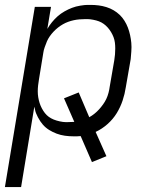

<svg xmlns="http://www.w3.org/2000/svg" viewBox="-21 -548 641 783"><path d="M-1 215 121 -520H187L172 -430Q180 -444 191 -457.5Q202 -471 214.5 -482Q227 -493 242 -501.5Q257 -510 272.5 -516Q288 -522 306.5 -525Q325 -528 336 -528H348Q365 -528 381 -526Q397 -524 413 -519Q429 -514 442.5 -506Q456 -498 467 -487.5Q478 -477 486.5 -463.5Q495 -450 500.5 -435.5Q506 -421 509.5 -405Q513 -389 514.5 -373Q516 -357 514.5 -337.5Q513 -318 512 -307L492 -192Q488 -165 479 -138Q470 -111 455 -86.5Q440 -62 417.5 -42Q395 -22 369 -10L413 89L354 113L308 7Q304 7 299.5 7.5Q295 8 293 8H280Q261 8 243.5 5.5Q226 3 210 -3Q194 -9 179.5 -18Q165 -27 154 -39.5Q143 -52 133.5 -70Q124 -88 122 -100L119 -113L65 215ZM246 -50H256Q263 -50 269.5 -50.5Q276 -51 282 -51L240 -147L300 -171L343 -70Q354 -76 364.5 -84.5Q375 -93 383.5 -102.5Q392 -112 399.5 -122.5Q407 -133 412.5 -144.5Q418 -156 421.5 -169.5Q425 -183 426 -192L445 -302Q447 -314 448 -326Q449 -338 449 -350.5Q449 -363 447.5 -374.5Q446 -386 442 -396.5Q438 -407 432 -417Q426 -427 418.5 -435.5Q411 -444 402 -450.5Q393 -457 382.5 -461Q372 -465 358.5 -467.5Q345 -470 337 -470H326Q315 -470 303 -469Q291 -468 279.5 -465.5Q268 -463 257 -459Q246 -455 235.5 -449Q225 -443 215.5 -435.5Q206 -428 197.5 -419Q189 -410 182 -400Q175 -390 170.5 -379.5Q166 -369 161.5 -356Q157 -343 156 -335L138 -225Q136 -213 134.5 -200.5Q133 -188 133 -175.5Q133 -163 135 -151Q137 -139 140.5 -128Q144 -117 149.5 -106.5Q155 -96 162 -87Q169 -78 178 -71.5Q187 -65 198 -60.5Q209 -56 223 -53Q237 -50 246 -50Z"/></svg>

Font: Iosevka Aile Light Oblique
Style: Regular
Weight: 300
Italic angle: -9°
Designer: Belleve Invis
Foundry: Belleve Invis
Version: Version 31.1.0; ttfautohint (v1.8.4)